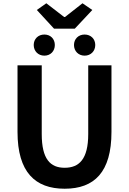

<svg xmlns="http://www.w3.org/2000/svg" viewBox="-20 -1139 788 1173"><path d="M375 14C556 14 661 -87 661 -333V-740H519V-320C519 -166 463 -114 375 -114C288 -114 235 -166 235 -320V-740H87V-333C87 -87 195 14 375 14ZM310 -964H437L544 -1078L484 -1119L377 -1035H372L263 -1119L205 -1078ZM251 -799C289 -799 315 -827 315 -864C315 -901 289 -928 251 -928C213 -928 186 -901 186 -864C186 -827 213 -799 251 -799ZM497 -799C535 -799 562 -827 562 -864C562 -901 535 -928 497 -928C459 -928 432 -901 432 -864C432 -827 459 -799 497 -799Z"/></svg>

Font: Noto Sans Japanese Bold
Style: Bold
Weight: 700
Designer: Ryoko NISHIZUKA (kana & ideographs); Paul D. Hunt (Latin, Greek & Cyrillic); Wenlong ZHANG (bopomofo); Sandoll Communica
Foundry: Adobe Systems Incorporated
Version: Version 1.000;PS 1;hotconv 1.0.78;makeotf.lib2.5.61930